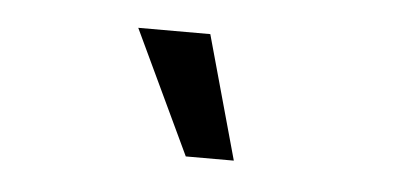

<svg xmlns="http://www.w3.org/2000/svg" viewBox="-27 -738 468 223"><g transform="rotate(5 207.0 -627.0)"><path d="M127 -699H211L251 -555H195Z"/></g></svg>

Font: Urbanist Medium
Style: Regular
Weight: 500
Designer: Corey Hu
Foundry: Corey Hu
Version: Version 1.321; ttfautohint (v1.8.4.7-5d5b)